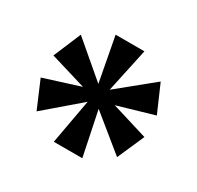

<svg xmlns="http://www.w3.org/2000/svg" viewBox="-97 -870 633 618"><g transform="rotate(30 219.0 -561.0)"><path d="M169 -362 199 -528 72 -419 29 -520 162 -562 29 -602 72 -704 200 -595 169 -760H276L241 -597L370 -702L414 -601L280 -562L414 -521L370 -421L241 -526L275 -362Z"/></g></svg>

Font: Noto Serif Hebrew Condensed ExtraBold
Style: Regular
Weight: 800
Width: 3
Designer: Monotype Design Team
Foundry: Monotype Imaging Inc.
Version: Version 2.004; ttfautohint (v1.8.4.7-5d5b)